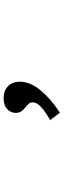

<svg xmlns="http://www.w3.org/2000/svg" viewBox="328 -504 345 1040"><g transform="rotate(-90 500.0 15.5)"><path d="M409 168 369 115Q415 89 440 66Q465 43 465 21Q465 7 456.5 -2Q448 -11 436.5 -20Q425 -29 416.5 -41Q408 -53 408 -71Q408 -98 428.5 -117.5Q449 -137 488 -137Q529 -137 553 -112.5Q577 -88 577 -50Q577 7 530 63.5Q483 120 409 168Z"/></g></svg>

Font: Inconsolata UltraExpanded Medium
Style: Regular
Weight: 500
Width: 9
Monospace: yes
Designer: Raph Levien, Cyreal, Brenton Simpson
Foundry: Raph Levien, Cyreal, Google
Version: Version 3.001; ttfautohint (v1.8.2.53-6de2)